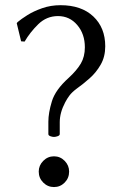

<svg xmlns="http://www.w3.org/2000/svg" viewBox="-20 -719 469 750"><path d="M206.5 -656.2Q162.1 -656.2 129.6 -624.5Q97.2 -592.8 76.2 -556.6L62.5 -557.6L45.4 -628.4L48.8 -632.8Q62.5 -644.5 86.9 -659.9Q111.3 -675.3 144.8 -687Q178.2 -698.7 216.3 -698.7Q297.9 -698.7 344.5 -654.8Q391.1 -610.8 391.1 -538.1Q391.1 -497.6 373.5 -466.8Q356 -436 330.1 -413.1Q304.2 -390.1 278.8 -372.1Q260.7 -358.4 251.2 -345.7Q241.7 -333 234.4 -318.8Q213.4 -278.8 213.4 -241.7V-195.3Q213.4 -189.9 205.3 -187Q197.3 -184.1 190.9 -184.1Q184.1 -184.1 176.5 -187Q168.9 -189.9 168.9 -195.3V-243.7Q168.9 -277.8 182.6 -323Q196.3 -368.2 248 -414.6Q279.8 -443.8 295.7 -470.7Q311.5 -497.6 311.5 -534.2Q311.5 -586.4 281.7 -621.3Q252 -656.2 206.5 -656.2ZM131.3 -48.8Q131.3 -72.8 148.9 -90.6Q166.5 -108.4 190.9 -108.4Q215.3 -108.4 232.7 -90.6Q250 -72.8 250 -48.8Q250 -23.4 232.7 -5.9Q215.3 11.7 190.9 11.7Q166.5 11.7 148.9 -5.9Q131.3 -23.4 131.3 -48.8Z"/></svg>

Font: Kurinto Seri
Style: Regular
Weight: 400
Designer: Kurinto was developed by Clint Goss from a range of fonts that are compatible with the SIL Open Font License Version 1.1
Foundry: Clinton F. Goss
Version: Version 2.196; July 25, 2020